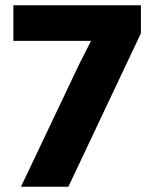

<svg xmlns="http://www.w3.org/2000/svg" viewBox="-20 -713 595 733"><path d="M281 -465 327 -556V-557H31V-693H518V-586L241 0H60Z"/></svg>

Font: Murecho Thin
Style: Bold
Weight: 700
Version: Version 1.010